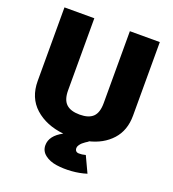

<svg xmlns="http://www.w3.org/2000/svg" viewBox="-158 -820 1027 1142"><g transform="rotate(20 355.0 -249.0)"><path d="M464.5 0Q462 1 458 3.2Q454 5.5 444 12.2Q434 19 426.2 26Q418.5 33 412 42.8Q405.5 52.5 405.5 61.5Q405.5 74 412 80.5Q418.5 87 430.2 87.2Q442 87.5 450 86.2Q458 85 468.5 82.5Q471.5 82 472.5 81.5L520 183Q475.5 197 425.2 200.8Q375 204.5 330.2 198Q285.5 191.5 256 168.5Q226.5 145.5 226.5 109Q226.5 48.5 303 8Q191.5 -4 122.2 -66.2Q53 -128.5 53 -234.5V-700H242V-243.5Q242 -184.5 270 -158Q298 -131.5 355.5 -131.5Q412.5 -131.5 439.8 -158Q467 -184.5 467 -245V-700H656.5V-234.5Q656.5 -140.5 602.2 -80.8Q548 -21 456.5 0Z"/></g></svg>

Font: League Mono ExtraBold
Style: Regular
Weight: 800
Width: 6
Designer: Tyler Finck
Foundry: The League of Moveable Type / Tyler Finck
Version: Version 2.210